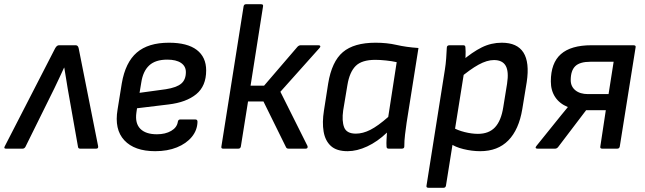

<svg xmlns="http://www.w3.org/2000/svg" viewBox="-45 -703 3050 908"><path d="M-17 0Q-29 0 -22 -12L216 -475Q224 -489 234 -489H313Q324 -489 327 -475L419 -12Q421 0 410 0H334Q325 0 324 -8L275 -285Q271 -310 267 -334.5Q263 -359 259 -383H258Q247 -359 235.5 -334.5Q224 -310 212 -285L75 -8Q70 0 62 0Z M689 12Q591 12 543 -39.5Q495 -91 511 -185L531 -309Q548 -408 602 -454.5Q656 -501 754 -501Q841 -501 885.5 -467Q930 -433 930 -370Q930 -296 883 -257.5Q836 -219 752 -209L603 -191L600 -170Q593 -120 618.5 -94Q644 -68 697 -68Q737 -68 764.5 -84Q792 -100 796 -127Q798 -138 807 -138H879Q889 -138 889 -127Q888 -87 862 -55.5Q836 -24 791.5 -6Q747 12 689 12ZM615 -264 739 -281Q790 -289 812 -307.5Q834 -326 834 -362Q834 -390 811 -405.5Q788 -421 746 -421Q690 -421 660.5 -393.5Q631 -366 623 -312Z M1461 -489Q1468 -489 1469.5 -485Q1471 -481 1466 -476L1281 -269L1409 -13Q1411 -8 1409 -4Q1407 0 1401 0H1320Q1311 0 1308 -6L1201 -223H1128L1094 -10Q1092 0 1082 0H1010Q1000 0 1002 -10L1107 -673Q1109 -683 1118 -683H1190Q1201 -683 1199 -673L1140 -298H1204L1362 -482Q1369 -489 1377 -489Z M1599 12Q1547 12 1520 -12.5Q1493 -37 1485.5 -80.5Q1478 -124 1487 -180L1507 -308Q1524 -412 1576.5 -456.5Q1629 -501 1731 -501Q1785 -501 1830.5 -490.5Q1876 -480 1934 -476L1878 -123Q1874 -95 1870.5 -66.5Q1867 -38 1867 -10Q1867 0 1855 0H1793Q1783 0 1783 -10Q1782 -26 1783 -43Q1784 -60 1785 -76Q1740 -33 1691.5 -10.5Q1643 12 1599 12ZM1638 -71Q1671 -71 1706.5 -89Q1742 -107 1791 -150L1831 -409Q1809 -414 1780.5 -417Q1752 -420 1730 -420Q1666 -420 1637 -391Q1608 -362 1598 -301L1578 -181Q1571 -131 1582.5 -101Q1594 -71 1638 -71Z M2226 12Q2187 12 2146.5 2Q2106 -8 2084 -25L2093 -102Q2118 -87 2152 -78.5Q2186 -70 2215 -70Q2267 -70 2296 -101Q2325 -132 2335 -196L2353 -307Q2362 -365 2346.5 -392Q2331 -419 2291 -419Q2258 -419 2218 -397Q2178 -375 2125 -330L2136 -412Q2189 -457 2233.5 -479Q2278 -501 2328 -501Q2401 -501 2430.5 -454.5Q2460 -408 2446 -315L2425 -187Q2409 -90 2359 -39Q2309 12 2226 12ZM1981 185Q1970 185 1972 175L2059 -374Q2063 -399 2065 -426.5Q2067 -454 2068 -477Q2068 -489 2081 -489H2146Q2156 -489 2156 -479Q2157 -471 2157 -458.5Q2157 -446 2156.5 -433.5Q2156 -421 2154 -415L2150 -363L2064 175Q2062 185 2053 185Z M2497 0Q2490 0 2488.5 -3.5Q2487 -7 2492 -13L2583 -126Q2596 -143 2610 -159.5Q2624 -176 2640 -196V-197Q2601 -213 2580.5 -244Q2560 -275 2560 -318Q2560 -405 2607.5 -447Q2655 -489 2752 -489H2950Q2963 -489 2961 -480L2886 -10Q2884 0 2874 0H2803Q2792 0 2794 -10L2820 -182H2727L2594 -7Q2588 0 2580 0ZM2736 -258H2833L2857 -411H2748Q2697 -411 2675.5 -390Q2654 -369 2654 -324Q2654 -294 2676 -276Q2698 -258 2736 -258Z"/></svg>

Font: Sofia Sans Medium
Style: Italic
Weight: 500
Italic angle: -9°
Version: Version 4.101